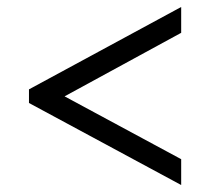

<svg xmlns="http://www.w3.org/2000/svg" viewBox="-20 -633 603 550"><path d="M499 -103V-177L165 -357L499 -539V-613L63 -377V-338Z"/></svg>

Font: Noto Serif Ethiopic SemiBold
Style: Regular
Weight: 600
Designer: Monotype Design Team
Foundry: Monotype Imaging Inc.
Version: Version 2.102